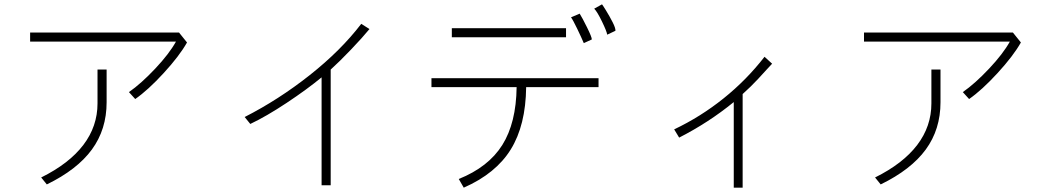

<svg xmlns="http://www.w3.org/2000/svg" viewBox="-20 -787 4850 886"><path d="M806 -637 843 -591Q808 -529 735.5 -450Q663 -371 604 -330L575 -362Q631 -401 696 -470Q761 -539 792 -595H119V-637ZM430 -310V-466H472V-315Q472 -190 404 -97Q336 -4 196 64L170 32Q299 -32 364.5 -118Q430 -204 430 -310Z M1647 -677 1685 -653Q1653 -614 1599.5 -558Q1546 -502 1506 -466V68H1464V-430Q1396 -374 1302.5 -312Q1209 -250 1135 -215L1109 -247Q1266 -327 1409.5 -440.5Q1553 -554 1647 -677Z M2820 -645 2782 -627Q2780 -642 2758 -687.5Q2736 -733 2722 -747L2758 -767Q2759 -767 2776 -739.5Q2793 -712 2807 -684.5Q2821 -657 2820 -645ZM2711 -605 2674 -588Q2663 -614 2643.5 -654.5Q2624 -695 2615 -707L2655 -724Q2667 -705 2689 -660.5Q2711 -616 2711 -605ZM2592 -657V-615H2065V-657ZM2742 -426V-385H2408Q2406 -209 2337 -97.5Q2268 14 2120 79L2097 39Q2234 -16 2298 -118Q2362 -220 2364 -385H1971V-426Z M3508 -525 3543 -493 3516 -464Q3511 -458 3478 -422.5Q3445 -387 3407 -353V79H3366V-316Q3251 -222 3114 -152L3091 -190Q3213 -248 3319 -333Q3425 -418 3508 -525Z M4654 -637 4691 -591Q4656 -529 4583.5 -450Q4511 -371 4452 -330L4423 -362Q4479 -401 4544 -470Q4609 -539 4640 -595H3967V-637ZM4278 -310V-466H4320V-315Q4320 -190 4252 -97Q4184 -4 4044 64L4018 32Q4147 -32 4212.5 -118Q4278 -204 4278 -310Z"/></svg>

Font: Gmarket Sans TTF Light
Style: Regular
Weight: 300
Designer: Creative Director : Sungho Lee; Art Director : Kiwoong Choi; Project Manager : Sori Yang, Jongwook Yoon; Font Designer :
Foundry: Sandoll Inc.
Version: Version 1.000;hotconv 1.0.109;makeotfexe 2.5.65596